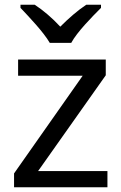

<svg xmlns="http://www.w3.org/2000/svg" viewBox="-20 -786 510 806"><path d="M189 -606H279C303 -651 366 -715 404 -753V-766H342C307 -743 269 -710 233 -674C200 -710 161 -743 126 -766H66V-753C102 -715 163 -651 189 -606ZM431 0V-68H140L424 -470V-536H56V-468H327L39 -58V0Z"/></svg>

Font: Noto Sans Bengali
Style: Regular
Weight: 400
Designer: Jelle Bosma - Monotype Design Team
Foundry: Monotype Imaging Inc.
Version: Version 2.003